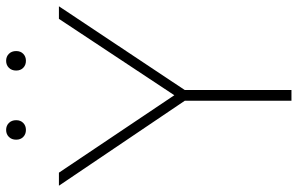

<svg xmlns="http://www.w3.org/2000/svg" viewBox="-198 -760 948 611"><g transform="rotate(-90 275.5 -454.0)"><path d="M261 0V-353.5L270 -326L-9.5 -740H32L287 -360H270L521.5 -740H561.5L286 -326L295 -353.5V0ZM388 -845Q374.5 -845 365.8 -853.5Q357 -862 357 -876Q357 -890.5 365.8 -899.2Q374.5 -908 388 -908Q401.5 -908 410.2 -899.2Q419 -890.5 419 -876Q419 -862 410.2 -853.5Q401.5 -845 388 -845ZM168 -845Q154.5 -845 145.8 -853.5Q137 -862 137 -876Q137 -890.5 145.8 -899.2Q154.5 -908 168 -908Q181.5 -908 190.2 -899.2Q199 -890.5 199 -876Q199 -862 190.2 -853.5Q181.5 -845 168 -845Z"/></g></svg>

Font: Encode Sans Condensed Thin Thin
Style: Regular
Weight: 250
Version: Version 3.002